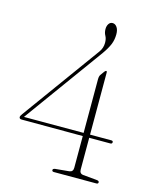

<svg xmlns="http://www.w3.org/2000/svg" viewBox="-108 -777 683 850"><g transform="rotate(15 234.0 -352.0)"><path d="M303.5 -447Q303.5 -462 309 -469L321.5 -486.5Q326.5 -492.5 329 -492.5Q333 -492.5 333 -485.5V-201.5H430Q438.5 -201.5 438.5 -195Q438.5 -187 429.5 -187H333V-41.5Q333 -22.5 350.5 -21L414.5 -15Q424.5 -14 424.5 -7Q424.5 0 415.5 0H221.5Q212.5 0 212.5 -7Q212.5 -13.5 223 -15L286.5 -21Q303.5 -23 303.5 -41.5V-187L23.5 -187.5Q12 -187.5 12 -196.5Q12 -201.5 19.5 -211.5L278 -568Q292 -587 292 -611Q292 -630 285 -642.2Q278 -654.5 278 -671Q278 -685 284.5 -694.8Q291 -704.5 302 -704.5Q314 -704.5 322.2 -692.8Q330.5 -681 330.5 -660.5Q330.5 -635.5 321.8 -614Q313 -592.5 293.5 -565L30 -201.5H303.5Z"/></g></svg>

Font: Fraunces 144pt S050 Thin
Style: Regular
Weight: 100
Version: Version 1.000; ttfautohint (v1.8.3)